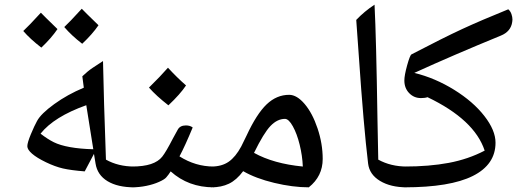

<svg xmlns="http://www.w3.org/2000/svg" viewBox="-20 -800 2256 830"><path d="M346.2 -59.1Q285.6 -64 252 -71.8Q218.3 -79.6 178.7 -98.6Q139.2 -117.7 118.7 -135.5Q98.1 -153.3 98.1 -168Q98.1 -183.1 113.5 -220Q128.9 -256.8 140.1 -276.9Q157.2 -308.6 214.6 -350.1Q272 -391.6 342.3 -420.9L335.9 -470.2Q359.4 -492.7 380.6 -506.8Q401.9 -521 425.3 -536.1Q429.7 -335.4 435.5 -185.1L438 -109.9Q491.2 -80.1 560.1 -80.1Q569.8 -80.1 569.8 -69.8V0Q569.8 9.8 560.1 9.8Q488.8 9.8 444.8 -16.8Q400.9 -43.5 393.1 -92.8L386.2 -134.8ZM383.3 -154.8 353 -345.2Q213.4 -295.4 155.3 -222.2Q185.5 -198.7 212.4 -185.3Q239.3 -171.9 282.7 -164.1Q326.2 -156.2 383.3 -154.8ZM228.5 -674.3Q201.7 -634.8 158.7 -594.2Q110.4 -631.3 80.6 -666Q103.5 -687 156.7 -745.1Q167 -733.9 228.5 -674.3ZM405.8 -690.9Q379.4 -652.3 335.4 -610.8Q289.6 -646 257.8 -683.1Q278.3 -701.7 333.5 -762.2Q344.2 -750.5 405.8 -690.9Z M549.8 9.8Q540 9.8 540 0V-69.8Q540 -80.1 549.8 -80.1Q600.1 -80.1 632.3 -90.8Q664.6 -101.6 681.2 -122.6Q697.8 -143.6 727.1 -200.7L748 -238.8Q757.8 -257.8 783.7 -257.8Q801.3 -257.8 813 -249Q780.3 -169.9 755.9 -124Q825.2 -80.1 903.8 -80.1Q913.6 -80.1 913.6 -69.8V0Q913.6 9.8 903.8 9.8Q794.4 9.8 717.8 -59.1L708.5 -45.4L698.7 -33.2Q691.4 -24.4 667.5 -13.7Q643.6 -2.9 612.8 3.4Q582 9.8 549.8 9.8ZM784.2 -430.7Q759.3 -393.1 708 -344.7Q655.8 -385.3 624 -421.4Q673.8 -470.2 706.1 -507.3Q744.6 -465.3 784.2 -430.7Z M1314.9 9.8Q1245.6 9.8 1165.3 -9.5Q1085 -28.8 1031.2 -60.1Q1002.4 -21.5 969.7 -5.9Q937 9.8 894 9.8Q884.3 9.8 884.3 0V-69.8Q884.3 -80.1 894 -80.1Q938.5 -80.1 968.5 -100.8Q998.5 -121.6 1022.9 -167L1045.9 -213.9Q1089.4 -307.6 1132.6 -348.9Q1175.8 -390.1 1230 -390.1Q1263.2 -390.1 1296.9 -350.6Q1330.6 -311 1352.8 -244.9Q1375 -178.7 1375 -112.8Q1375 -38.1 1314.9 9.8ZM1211.9 -286.1Q1178.7 -286.1 1149.4 -255.6Q1120.1 -225.1 1078.1 -139.2Q1162.6 -92.3 1289.1 -80.1Q1287.1 -127 1275.4 -174.6Q1263.7 -222.2 1245.8 -254.2Q1228 -286.1 1211.9 -286.1Z M1599.1 -779.8Q1606.4 -636.7 1611.8 -282.2L1615.2 -109.9Q1669.4 -80.1 1738.3 -80.1Q1748 -80.1 1748 -69.8V0Q1748 9.8 1738.3 9.8Q1668.9 9.8 1623 -17.8Q1577.1 -45.4 1571.3 -92.8Q1551.8 -254.9 1531.2 -557.1L1520 -713.9Q1554.7 -750.5 1599.1 -779.8Z M1728 9.8Q1718.3 9.8 1718.3 0V-69.8Q1718.3 -80.1 1728 -80.1Q1835.4 -80.1 1919.9 -95.9Q2004.4 -111.8 2075.2 -148.9Q2031.2 -282.7 1828.1 -379.9Q1817.4 -376 1799.8 -376Q1769.5 -376 1748.8 -397.5Q1728 -418.9 1728 -452.1Q1728 -474.1 1740 -517.6Q1752 -561 1758.8 -564.9Q1896.5 -636.7 1978.3 -674.6Q2060.1 -712.4 2177.2 -759.8Q2186.5 -752 2190.9 -739.3Q2195.3 -726.6 2195.3 -715.3L2194.3 -705.1Q2188.5 -663.6 2145 -646Q1937.5 -561 1771 -484.9Q1860.8 -462.9 1943.1 -411.9Q2025.4 -360.8 2073.7 -298.8Q2122.1 -236.8 2122.1 -183.1Q2122.1 -88.4 2023.9 -39.3Q1925.8 9.8 1728 9.8Z"/></svg>

Font: Droid Arabic Naskh Colored
Style: Regular
Weight: 400
Designer: Pascal Zoghbi
Foundry: Ascender Corporation
Version: Version 1.00